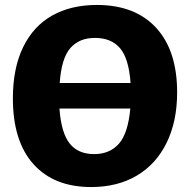

<svg xmlns="http://www.w3.org/2000/svg" viewBox="-20 -741 766 775"><path d="M695 -368Q695 -251 652.5 -164.5Q610 -78 532 -32Q454 14 348 14Q198 14 115 -78.5Q32 -171 32 -344Q32 -466 73.5 -551Q115 -636 191 -678.5Q267 -721 371 -721Q525 -721 610 -629Q695 -537 695 -368ZM221 -406H507Q500 -505 464.5 -546.5Q429 -588 363 -588Q300 -588 264 -547Q228 -506 221 -406ZM506 -303H220Q227 -205 261 -162Q295 -119 360 -119Q423 -119 460 -161Q497 -203 506 -303Z"/></svg>

Font: Bitter Pro ExtraBold
Style: Regular
Weight: 800
Designer: Sol Matas, and Bitter project Authors
Foundry: Sol Matas
Version: Version 1.010